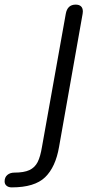

<svg xmlns="http://www.w3.org/2000/svg" viewBox="-73 -520 413 832"><path d="M-53 266Q-53 248 -41 238Q-29 228 -11 228Q31 228 54.5 217Q78 206 90 182.5Q102 159 109 116L212 -460Q219 -500 255 -500Q270 -500 278 -492.5Q286 -485 286 -470Q286 -464 285 -460L183 116Q168 204 122.5 248Q77 292 -22 292Q-36 292 -44.5 285Q-53 278 -53 266Z"/></svg>

Font: Kodchasan
Style: Italic
Weight: 400
Italic angle: -10°
Version: Version 1.000; ttfautohint (v1.6)